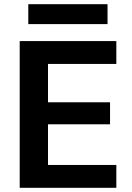

<svg xmlns="http://www.w3.org/2000/svg" viewBox="-20 -896 631 916"><path d="M74 0V-700H535V-591H209V-408H505V-303H209V-109H535V0ZM115 -781V-876H493V-781Z"/></svg>

Font: DM Sans 9pt
Style: Bold
Weight: 700
Designer: Colophon Foundry, Jonny Pinhorn
Foundry: Colophon Foundry
Version: Version 4.004;gftools[0.9.30]